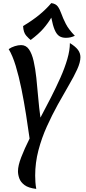

<svg xmlns="http://www.w3.org/2000/svg" viewBox="-20 -877 556 1239"><path d="M96 228Q96 192 117 137.5Q138 83 171 17Q161 -55 148 -138Q135 -221 118.5 -302.5Q102 -384 81.5 -451.5Q61 -519 36 -560Q53 -572 75 -579Q97 -586 116 -586Q148 -586 167 -558.5Q186 -531 197 -483Q208 -435 214.5 -374.5Q221 -314 226.5 -248Q232 -182 241 -118Q275 -182 308.5 -247.5Q342 -313 370 -376Q398 -439 414.5 -496Q431 -553 431 -599Q467 -577 483 -555.5Q499 -534 499 -508Q499 -475 478 -429Q457 -383 423.5 -326Q390 -269 353 -202Q316 -135 282.5 -61Q249 13 228 93Q207 173 207 256Q207 276 208.5 298Q210 320 214 342Q163 336 138 317Q113 298 104.5 274Q96 250 96 228ZM178 -619Q168 -626 149.5 -646.5Q131 -667 129 -709Q191 -746 235 -782.5Q279 -819 311 -857Q340 -853 353 -835Q366 -817 376 -788.5Q386 -760 404.5 -723.5Q423 -687 463 -646Q450 -640 436.5 -636.5Q423 -633 405 -633Q379 -633 362 -644.5Q345 -656 333 -684Q321 -712 311 -763Q289 -726 259.5 -692Q230 -658 178 -619Z"/></svg>

Font: Merienda Medium
Style: Regular
Weight: 500
Designer: Eduardo Rodriguez Tunni
Foundry: Eduardo Rodriguez Tunni
Version: Version 2.001; ttfautohint (v1.8.4.7-5d5b)